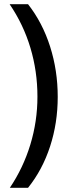

<svg xmlns="http://www.w3.org/2000/svg" viewBox="-20 -740 341 918"><path d="M256 -277Q256 -152 219.5 -40Q183 72 114 158H27Q91 63 125 -48.5Q159 -160 159 -278Q159 -399 125.5 -511Q92 -623 26 -720H114Q183 -632 219.5 -517.5Q256 -403 256 -277Z"/></svg>

Font: Noto Sans Arabic UI Cn Md
Style: Regular
Weight: 500
Width: 3
Designer: Monotype Design Team, Nadine Chahine and Nizar Qandah
Foundry: Monotype Imaging Inc.
Version: Version 2.010; ttfautohint (v1.8.4.7-5d5b)